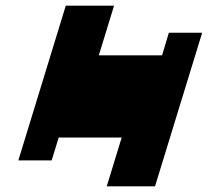

<svg xmlns="http://www.w3.org/2000/svg" viewBox="-20 -735 780 680"><path d="M188 -248H411L358 -75H529L696 -619H578L554 -539H330L384 -715H213L45 -167H163Z"/></svg>

Font: Drag You Down
Style: Regular
Weight: 400
Designer: Robert Jablonski
Foundry: Cannot Into Space Fonts
Version: Version 0.97